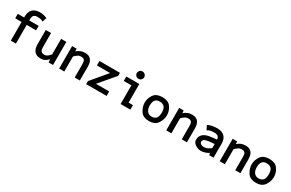

<svg xmlns="http://www.w3.org/2000/svg" viewBox="172 -2133 5377 3553"><g transform="rotate(30 2860.0 -356.5)"><path d="M193 -399H57V-494H193V-521Q193 -565 205.5 -602.5Q218 -640 243.5 -667Q269 -694 308 -709Q347 -724 400 -724Q474 -724 544 -695L556 -691L526 -600L511 -607Q484 -619 461.5 -623.5Q439 -628 408 -628Q350 -628 326 -602Q302 -576 302 -523V-494H503V-399H302V0H193Z M995 -65Q965 -33 927.5 -10.5Q890 12 836 12Q781 12 746 -5Q711 -22 691 -50Q671 -78 663 -114.5Q655 -151 655 -190V-494H768V-201Q768 -175 771.5 -153Q775 -131 785 -115.5Q795 -100 813.5 -91.5Q832 -83 861 -83Q882 -83 898.5 -90Q915 -97 930 -108Q943 -118 959 -135Q965 -141 971 -148Q977 -155 983 -161V-494H1095V0H1001Z M1326 -425Q1361 -456 1402.5 -474Q1444 -492 1498 -492Q1552 -492 1585.5 -474.5Q1619 -457 1637 -428.5Q1655 -400 1661.5 -364Q1668 -328 1668 -290V0H1558V-279Q1558 -305 1555 -326.5Q1552 -348 1543.5 -363Q1535 -378 1518 -386.5Q1501 -395 1472 -395Q1428 -395 1397.5 -373.5Q1367 -352 1336 -321V0H1226V-480H1321Z M1803 -65 2084 -399H1803V-494H2240V-429L1957 -96H2240V0H1803Z M2511 -647Q2511 -676 2533 -700.5Q2555 -725 2591 -725Q2609 -725 2623.5 -718Q2638 -711 2648.5 -700Q2659 -689 2665 -675Q2671 -661 2671 -647Q2671 -618 2649 -593.5Q2627 -569 2591 -569Q2555 -569 2533 -593.5Q2511 -618 2511 -647ZM2747 -96V0H2539V-399H2376V-494H2654V-96Z M3148 -84Q3188 -84 3213.5 -96.5Q3239 -109 3253.5 -131Q3268 -153 3273.5 -182.5Q3279 -212 3279 -246Q3279 -279 3273 -307.5Q3267 -336 3252 -357Q3237 -378 3211.5 -390Q3186 -402 3148 -402Q3121 -402 3098.5 -396.5Q3076 -391 3057 -372Q3034 -348 3026.5 -314Q3019 -280 3019 -246Q3019 -216 3026 -187Q3033 -158 3049 -135Q3065 -112 3089.5 -98Q3114 -84 3148 -84ZM2963 -414Q2995 -462 3043.5 -480Q3092 -498 3148 -498Q3205 -498 3254 -480Q3303 -462 3334 -414Q3361 -374 3374 -333.5Q3387 -293 3387 -246Q3387 -201 3373 -158Q3359 -115 3334 -77Q3303 -28 3255 -8Q3207 12 3148 12Q3090 12 3042 -8Q2994 -28 2963 -77Q2939 -116 2925 -158.5Q2911 -201 2911 -246Q2911 -293 2924 -333.5Q2937 -374 2963 -414Z M3614 -425Q3649 -456 3690.5 -474Q3732 -492 3786 -492Q3840 -492 3873.5 -474.5Q3907 -457 3925 -428.5Q3943 -400 3949.5 -364Q3956 -328 3956 -290V0H3846V-279Q3846 -305 3843 -326.5Q3840 -348 3831.5 -363Q3823 -378 3806 -386.5Q3789 -395 3760 -395Q3716 -395 3685.5 -373.5Q3655 -352 3624 -321V0H3514V-480H3609Z M4304 -219Q4281 -216 4258.5 -211.5Q4236 -207 4217 -198Q4199 -189 4188.5 -175.5Q4178 -162 4178 -140Q4178 -127 4186 -115.5Q4194 -104 4206.5 -96Q4219 -88 4235 -83.5Q4251 -79 4268 -79Q4310 -79 4346.5 -97Q4383 -115 4416 -141V-229Q4387 -227 4359.5 -224.5Q4332 -222 4304 -219ZM4425 -43Q4408 -32 4386.5 -22.5Q4365 -13 4352 -8Q4300 10 4247 10Q4240 10 4230 7.5Q4220 5 4210 2.5Q4200 0 4190.5 -3Q4181 -6 4176 -8Q4136 -24 4107 -54Q4078 -84 4078 -128Q4078 -170 4093 -201Q4108 -232 4134 -253Q4160 -274 4195 -287Q4230 -300 4270 -306Q4306 -311 4342 -315Q4378 -319 4415 -322Q4410 -368 4384 -389Q4358 -410 4304 -410Q4288 -410 4270 -408.5Q4252 -407 4234.5 -404Q4217 -401 4201 -396Q4185 -391 4175 -383L4160 -372L4116 -461L4127 -467Q4146 -479 4170.5 -486.5Q4195 -494 4220.5 -498Q4246 -502 4271 -504Q4296 -506 4317 -506Q4371 -506 4410.5 -490.5Q4450 -475 4475.5 -448Q4501 -421 4513 -383Q4525 -345 4525 -300V0H4432Z M4757 -425Q4792 -456 4833.5 -474Q4875 -492 4929 -492Q4983 -492 5016.5 -474.5Q5050 -457 5068 -428.5Q5086 -400 5092.5 -364Q5099 -328 5099 -290V0H4989V-279Q4989 -305 4986 -326.5Q4983 -348 4974.5 -363Q4966 -378 4949 -386.5Q4932 -395 4903 -395Q4859 -395 4828.5 -373.5Q4798 -352 4767 -321V0H4657V-480H4752Z M5434 -84Q5474 -84 5499.5 -96.5Q5525 -109 5539.5 -131Q5554 -153 5559.5 -182.5Q5565 -212 5565 -246Q5565 -279 5559 -307.5Q5553 -336 5538 -357Q5523 -378 5497.5 -390Q5472 -402 5434 -402Q5407 -402 5384.5 -396.5Q5362 -391 5343 -372Q5320 -348 5312.5 -314Q5305 -280 5305 -246Q5305 -216 5312 -187Q5319 -158 5335 -135Q5351 -112 5375.5 -98Q5400 -84 5434 -84ZM5249 -414Q5281 -462 5329.5 -480Q5378 -498 5434 -498Q5491 -498 5540 -480Q5589 -462 5620 -414Q5647 -374 5660 -333.5Q5673 -293 5673 -246Q5673 -201 5659 -158Q5645 -115 5620 -77Q5589 -28 5541 -8Q5493 12 5434 12Q5376 12 5328 -8Q5280 -28 5249 -77Q5225 -116 5211 -158.5Q5197 -201 5197 -246Q5197 -293 5210 -333.5Q5223 -374 5249 -414Z"/></g></svg>

Font: Codetta
Style: Bold
Weight: 700
Designer: Ulrich Proeller
Foundry: PROSA GmbH
Version: Version 2.00;September 29, 2018;FontCreator 11.5.0.2427 64-b